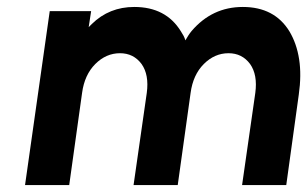

<svg xmlns="http://www.w3.org/2000/svg" viewBox="-20 -532 886 552"><path d="M803 0 839 -260Q847 -316 840 -361.5Q833 -407 812 -442Q769 -512 678 -512Q590 -512 531 -443Q526 -437 521.5 -430Q517 -423 513 -416Q511 -423 507.5 -429.5Q504 -436 500 -442Q457 -512 366 -512Q294 -512 244 -463Q242 -461 239.5 -458.5Q237 -456 235 -454L242 -500H123L52 0H179L216 -265Q223 -317 254 -348Q285 -379 325 -379Q364 -379 387 -348Q409 -317 402 -265L364 0H491L528 -265Q535 -317 566 -348Q597 -379 637 -379Q676 -379 699 -348Q721 -317 714 -265L676 0Z"/></svg>

Font: Unageo
Style: Bold-Italic
Weight: 700
Designer: Richard Sepsi
Foundry: Richard Sepsi
Version: Version 2.000